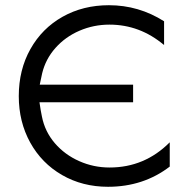

<svg xmlns="http://www.w3.org/2000/svg" viewBox="-20 -697 707 729"><path d="M51.3 -332Q51.3 -432.1 95.5 -510.7Q139.6 -589.4 217.5 -633.3Q295.4 -677.2 393.6 -677.2Q506.8 -677.2 603 -616.2V-525.9Q511.2 -603.5 395.5 -603.5Q335.4 -603.5 281.7 -580.3Q228 -557.1 190.7 -515.1Q153.3 -473.1 140.1 -418.9Q132.3 -382.8 130.9 -375.5H485.4V-308.6H129.9Q134.8 -274.4 139.2 -254.4Q150.4 -197.3 188.2 -153.3Q226.1 -109.4 280.8 -85.2Q335.4 -61 396 -61Q529.3 -61 624.5 -156.7V-64.5Q524.4 12.2 390.1 12.2Q293 12.2 215.6 -32.5Q138.2 -77.1 94.7 -155.8Q51.3 -234.4 51.3 -332Z"/></svg>

Font: NMS Futura Pro Book
Style: Regular
Weight: 400
Designer: Blend3rman
Version: Version 0.1